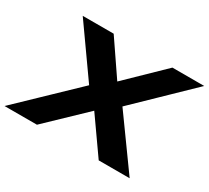

<svg xmlns="http://www.w3.org/2000/svg" viewBox="-189 -930 1256 1155"><g transform="rotate(30 439.0 -352.5)"><path d="M-51 0 362 -396 358 -319 85 -705H300L478 -444H439L708 -705H929L529 -318L533 -396L818 0H603L413 -270L455 -269L174 0Z"/></g></svg>

Font: Nunito Sans 10pt Expanded ExtraBold
Style: Italic
Weight: 800
Width: 7
Italic angle: -9°
Designer: Vernon Adams
Foundry: Vernon Adams
Version: Version 3.101;gftools[0.9.27]